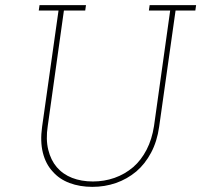

<svg xmlns="http://www.w3.org/2000/svg" viewBox="-20 -720 784 748"><path d="M134 -700 131 -679H208L144 -226Q136 -169 147 -125Q158 -81 185 -52Q211 -22 251 -7Q291 8 340 8Q388 8 431.5 -7Q475 -22 511 -52Q545 -81 568.5 -125Q592 -169 600 -226L664 -679H741L744 -700H563L560 -679H643L580 -229Q572 -177 551 -136.5Q530 -96 499 -69Q466 -41 426 -27Q386 -13 342 -13Q297 -13 261 -27Q225 -41 201 -69Q178 -96 168 -136.5Q158 -177 166 -229L229 -679H312L315 -700Z"/></svg>

Font: Josefin Slab Thin ExtraLight
Style: Italic
Weight: 250
Italic angle: -12°
Version: Version 2.000